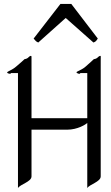

<svg xmlns="http://www.w3.org/2000/svg" viewBox="-20 -936 561 970"><path d="M474.1 -741.2 340.3 -916H285.2L149.9 -741.2C159.2 -731 161.1 -726.1 173.3 -721.2L312 -845.2L452.1 -721.2C461.9 -725.1 465.3 -727.1 474.1 -741.2ZM136.2 -653.8C129.9 -653.8 125 -647 120.1 -643.1C113.8 -638.2 104 -637.2 104 -637.2C104 -637.2 83 -617.2 62 -600.1C42 -582 16.1 -575.2 16.1 -569.8C16.1 -565.9 26.9 -563 30.8 -563C34.2 -563 35.2 -566.9 35.2 -566.9H70.8V14.2C81.1 -4.9 139.2 -17.1 139.2 -44.9V-280.8H318.8C372.1 -280.8 413.1 -307.1 420.9 -314.9V14.2C432.1 -4.9 488.8 -17.1 488.8 -44.9V-627.9C488.8 -650.9 490.2 -653.8 486.8 -653.8C481 -653.8 475.1 -647 470.2 -643.1C464.8 -638.2 454.1 -637.2 454.1 -637.2C454.1 -637.2 433.1 -617.2 413.1 -600.1C396 -584 367.2 -575.2 366.2 -570.8C366.2 -566.9 377 -563 380.9 -563C383.8 -563 386.2 -566.9 386.2 -566.9H420.9V-338.9H139.2V-627.9C139.2 -649.9 140.1 -653.8 136.2 -653.8Z"/></svg>

Font: Pierce
Style: Roman
Weight: 500
Version: Version 0.2.0